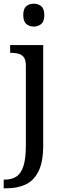

<svg xmlns="http://www.w3.org/2000/svg" viewBox="-32 -780 352 1040"><path d="M-12 240V193H-5Q31 193 56.5 176.5Q82 160 95 119.5Q108 79 108 9V-426Q108 -456 96.5 -470.5Q85 -485 66.5 -489.5Q48 -494 26 -494H23V-536H202V8Q202 97 176.5 148Q151 199 106.5 219.5Q62 240 4 240ZM151 -636Q127 -636 110.5 -650Q94 -664 94 -698Q94 -733 110.5 -746.5Q127 -760 151 -760Q174 -760 191 -746.5Q208 -733 208 -698Q208 -664 191 -650Q174 -636 151 -636Z"/></svg>

Font: Noto Rashi Hebrew
Style: Regular
Weight: 400
Version: Version 1.006